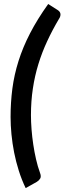

<svg xmlns="http://www.w3.org/2000/svg" viewBox="-20 -804 329 980"><path d="M138 -216.5C138 -263.8 141.2 -309.1 147.8 -352.2C154.2 -395.4 163.7 -437 176 -477C188.3 -517 203.2 -555.8 220.8 -593.5C238.2 -631.2 257.8 -668.3 279.5 -705C283.8 -711.3 286.6 -717 287.8 -722C288.9 -727 289.1 -731.3 288.2 -735C287.4 -738.7 285.8 -741.9 283.5 -744.8C281.2 -747.6 278.5 -750 275.5 -752L226 -783.5C189 -731.8 158.2 -682.1 133.5 -634.2C108.8 -586.4 89.2 -539.2 74.5 -492.5C59.8 -445.8 49.4 -399.1 43.2 -352.2C37.1 -305.4 34 -257.2 34 -207.5C34 -178.8 35.5 -149.1 38.5 -118.2C41.5 -87.4 46.1 -56.4 52.2 -25.2C58.4 5.9 66.3 36.8 76 67.5C85.7 98.2 97.3 127.7 111 156L167.5 124.5C174.8 120.2 180.7 114.5 185 107.5C189.3 100.5 189 90.5 184 77.5C176.3 56.5 169.7 33.7 164 9C158.3 -15.7 153.6 -40.8 149.8 -66.5C145.9 -92.2 143 -117.8 141 -143.5C139 -169.2 138 -193.5 138 -216.5Z"/></svg>

Font: Lato
Style: Bold Italic
Weight: 700
Italic angle: -7°
Designer: Lukasz Dziedzic
Foundry: tyPoland Lukasz Dziedzic
Version: Version 2.007; 2014-02-27